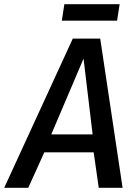

<svg xmlns="http://www.w3.org/2000/svg" viewBox="-53 -890 655 910"><path d="M-33 0 292 -707H422L528 0H415L391 -168H157L81 0ZM190 -253H386L343 -612ZM240 -792 252 -870H514L502 -792Z"/></svg>

Font: Georama Medium
Style: Italic
Weight: 500
Italic angle: -9°
Designer: Jean-Baptiste Levee
Foundry: Production Type
Version: Version 1.000